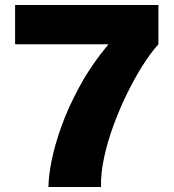

<svg xmlns="http://www.w3.org/2000/svg" viewBox="-20 -743 690 763"><path d="M40 -723H609.5V-567Q579 -533.5 546.8 -482.5Q514.5 -431.5 484.5 -370.2Q454.5 -309 430.8 -244Q407 -179 393.5 -116.2Q380 -53.5 381.5 0H172.5Q172.5 -39 184.5 -101.2Q196.5 -163.5 224 -240.5Q251.5 -317.5 297.2 -401.2Q343 -485 411 -567H40Z"/></svg>

Font: Public Sans Black
Style: Regular
Weight: 900
Designer: The Public Sans Project Authors: Dan O. Williams and USWDS (Libre Franklin designed by Pablo Impallari and Rodrigo Fuenz
Version: Version 1.007